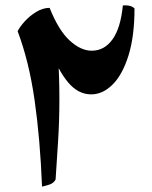

<svg xmlns="http://www.w3.org/2000/svg" viewBox="-20 -673 561 708"><path d="M165 -494 163 -644Q196 -561 237 -523.5Q278 -486 318 -486Q365 -486 395 -528Q425 -570 433 -653Q445 -654 456 -652Q467 -650 476 -642Q476 -540 454 -469Q432 -398 395.5 -361.5Q359 -325 316 -325Q268 -325 230.5 -370Q193 -415 165 -494ZM135 15Q128 -161 107.5 -304Q87 -447 45 -558Q53 -574 71 -594Q89 -614 113.5 -629Q138 -644 163 -644Q188 -564 193.5 -478Q199 -392 199 -308Q199 -226 194 -149.5Q189 -73 185 -11Q178 2 164 7Q150 12 135 15Z"/></svg>

Font: Alkalami
Style: Regular
Weight: 400
Designer: Becca Hirsbrunner Spalinger
Foundry: SIL International
Version: Version 2.000